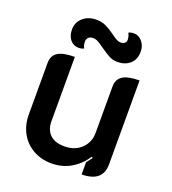

<svg xmlns="http://www.w3.org/2000/svg" viewBox="-132 -811 823 920"><g transform="rotate(20 279.5 -351.5)"><path d="M496 -80Q496 -37 469.5 -14Q443 9 389 9V-53Q398 -64 412 -83L406 -87Q376 -42 332.5 -16.5Q289 9 234 9Q182 9 140.5 -14.5Q99 -38 76 -79.5Q53 -121 53 -174V-437Q53 -475 80.5 -492Q108 -509 166 -509V-181Q166 -138 191 -113.5Q216 -89 265 -89Q318 -89 351 -121Q384 -153 384 -201V-437Q384 -475 411.5 -492Q439 -509 496 -509ZM108 -628Q108 -665 135 -688.5Q162 -712 202 -712Q231 -712 252.5 -701.5Q274 -691 299 -673Q315 -661 326 -655Q337 -649 348 -649Q362 -649 369 -655.5Q376 -662 376 -672Q376 -688 367 -706Q378 -712 394 -712Q419 -712 436.5 -691Q454 -670 454 -640Q454 -600 429 -578Q404 -556 366 -556Q342 -556 323 -566Q304 -576 277 -595Q256 -610 243.5 -617Q231 -624 218 -624Q203 -624 194.5 -616Q186 -608 186 -594Q186 -578 194 -562Q183 -556 167 -556Q141 -556 124.5 -576Q108 -596 108 -628Z"/></g></svg>

Font: K2D SemiBold
Style: Regular
Weight: 600
Designer: Katatrad Aksorn Co.,Ltd.
Foundry: Cadson Demak Co.,Ltd.
Version: Version 1.000; ttfautohint (v1.6)